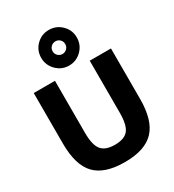

<svg xmlns="http://www.w3.org/2000/svg" viewBox="-229 -1099 1121 1238"><g transform="rotate(-30 331.5 -480.0)"><path d="M331 -887Q312 -887 298 -873.5Q284 -860 284 -840Q284 -820 298 -806.5Q312 -793 331 -793Q350 -793 364 -806.5Q378 -820 378 -840Q378 -860 364.5 -873.5Q351 -887 331 -887ZM331 -707Q277 -707 238 -746Q199 -785 199 -840Q199 -895 237.5 -933.5Q276 -972 331 -972Q386 -972 425 -933.5Q464 -895 464 -840Q464 -785 425 -746Q386 -707 331 -707ZM619 -292Q619 -133 550.5 -60.5Q482 12 332 12Q181 12 112.5 -60Q44 -132 44 -292V-668H202V-279Q202 -190 231.5 -153.5Q261 -117 332 -117Q403 -117 432 -153.5Q461 -190 461 -279V-668H619Z"/></g></svg>

Font: Atkinson Hyperlegible Pro
Style: Bold
Weight: 700
Designer: Elliott Scott, Megan Eiswerth, Linus Boman, Theodore Petrosky, Jacob Perez
Foundry: Braille Institute
Version: Version 1.5.1